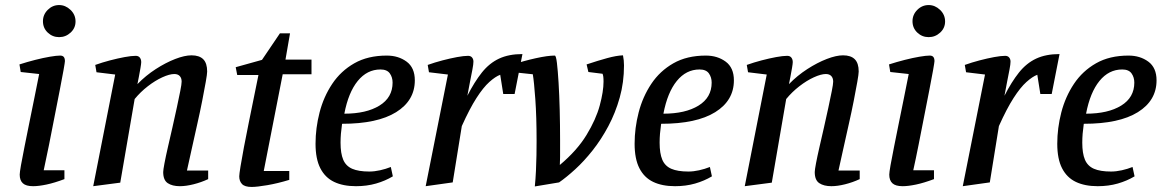

<svg xmlns="http://www.w3.org/2000/svg" viewBox="-20 -728 4598 760"><path d="M111 9Q83 9 70.5 -2.5Q58 -14 58 -37Q58 -45 63 -74Q68 -103 77 -147Q86 -191 96 -241.5Q106 -292 116.5 -342.5Q127 -393 135 -435L62 -443L57 -473Q88 -483 119.5 -491Q151 -499 177.5 -503.5Q204 -508 218 -508Q228 -508 232.5 -502.5Q237 -497 237 -486Q237 -482 231.5 -450.5Q226 -419 216.5 -371Q207 -323 196 -266.5Q185 -210 174 -154.5Q163 -99 153 -54H235V-19Q195 -4 164 2.5Q133 9 111 9ZM214 -581Q188 -581 169 -599Q150 -617 150 -644Q150 -670 169 -689Q188 -708 214 -708Q239 -708 259 -689Q279 -670 279 -643Q279 -617 259.5 -599Q240 -581 214 -581Z M349 9 436 -433 362 -442 357 -471Q385 -481 415.5 -489Q446 -497 473 -502Q500 -507 517 -507Q528 -507 533.5 -500Q539 -493 539 -482Q539 -476 536 -458.5Q533 -441 529.5 -423Q526 -405 524 -395Q557 -429 596.5 -454.5Q636 -480 673.5 -494.5Q711 -509 738 -509Q769 -509 784.5 -493.5Q800 -478 800 -445Q800 -435 794.5 -404Q789 -373 780.5 -329.5Q772 -286 761 -237.5Q750 -189 739.5 -141Q729 -93 720 -53H804V-19Q776 -6 746 1.5Q716 9 692 9Q662 9 644 -3Q626 -15 626 -47Q626 -55 631 -81.5Q636 -108 644.5 -145Q653 -182 662.5 -223.5Q672 -265 680 -302.5Q688 -340 693.5 -367.5Q699 -395 699 -405Q699 -419 691.5 -427Q684 -435 670 -435Q651 -435 622.5 -422Q594 -409 565 -386.5Q536 -364 513 -336L456 -5Z M976 12Q949 12 938 0.5Q927 -11 927 -30Q927 -38 932 -69Q937 -100 945.5 -145Q954 -190 964.5 -241.5Q975 -293 985 -342.5Q995 -392 1003 -431H919L913 -462L1017 -491L1088 -596H1128L1110 -492H1213V-434H1099L1024 -51H1125V-16Q1079 -2 1038 5Q997 12 976 12Z M1389 9Q1338 9 1302.5 -8Q1267 -25 1248 -62Q1229 -99 1229 -159Q1229 -221 1245 -283Q1261 -345 1295 -396Q1329 -447 1382.5 -477.5Q1436 -508 1511 -508Q1557 -508 1589.5 -484Q1622 -460 1622 -410Q1622 -330 1548 -284Q1474 -238 1334 -238Q1331 -217 1329.5 -199Q1328 -181 1328 -163Q1328 -121 1338.5 -96Q1349 -71 1374 -60Q1399 -49 1442 -49Q1462 -49 1484.5 -54Q1507 -59 1527 -67L1535 -30Q1505 -12 1468.5 -1.5Q1432 9 1389 9ZM1343 -278Q1430 -278 1482 -310Q1534 -342 1534 -401Q1534 -422 1523 -437.5Q1512 -453 1486 -453Q1433 -453 1396 -407.5Q1359 -362 1343 -278Z M1665 9 1753 -433 1678 -442 1673 -471Q1701 -481 1731.5 -489Q1762 -497 1789 -502Q1816 -507 1833 -507Q1843 -507 1848.5 -500.5Q1854 -494 1854 -484Q1854 -474 1850 -453Q1846 -432 1840.5 -404.5Q1835 -377 1830 -349Q1858 -404 1887.5 -441Q1917 -478 1955.5 -496Q1994 -514 2048 -514L2017 -356H1972L1960 -432Q1941 -425 1917 -403.5Q1893 -382 1866 -340Q1839 -298 1808 -229L1772 -6Z M2097 10Q2100 -20 2101.5 -52Q2103 -84 2103.5 -114Q2104 -144 2104 -170Q2104 -265 2099 -335Q2094 -405 2089 -434L2014 -442L2008 -472Q2053 -487 2100.5 -497.5Q2148 -508 2176 -508Q2181 -508 2184.5 -479Q2188 -450 2191 -401Q2194 -352 2195.5 -293Q2197 -234 2197 -174Q2197 -158 2197 -140.5Q2197 -123 2197 -106.5Q2197 -90 2196 -75Q2264 -132 2301.5 -193.5Q2339 -255 2354 -310.5Q2369 -366 2369 -405Q2369 -417 2368 -424.5Q2367 -432 2365 -436L2309 -443L2302 -473Q2347 -488 2383.5 -498Q2420 -508 2446 -509Q2448 -499 2449 -489Q2450 -479 2450 -469Q2450 -402 2433 -341.5Q2416 -281 2388 -228.5Q2360 -176 2326 -133Q2292 -90 2257 -58Q2222 -26 2193 -6Z M2652 9Q2601 9 2565.5 -8Q2530 -25 2511 -62Q2492 -99 2492 -159Q2492 -221 2508 -283Q2524 -345 2558 -396Q2592 -447 2645.5 -477.5Q2699 -508 2774 -508Q2820 -508 2852.5 -484Q2885 -460 2885 -410Q2885 -330 2811 -284Q2737 -238 2597 -238Q2594 -217 2592.5 -199Q2591 -181 2591 -163Q2591 -121 2601.5 -96Q2612 -71 2637 -60Q2662 -49 2705 -49Q2725 -49 2747.5 -54Q2770 -59 2790 -67L2798 -30Q2768 -12 2731.5 -1.5Q2695 9 2652 9ZM2606 -278Q2693 -278 2745 -310Q2797 -342 2797 -401Q2797 -422 2786 -437.5Q2775 -453 2749 -453Q2696 -453 2659 -407.5Q2622 -362 2606 -278Z M2928 9 3015 -433 2941 -442 2936 -471Q2964 -481 2994.5 -489Q3025 -497 3052 -502Q3079 -507 3096 -507Q3107 -507 3112.5 -500Q3118 -493 3118 -482Q3118 -476 3115 -458.5Q3112 -441 3108.5 -423Q3105 -405 3103 -395Q3136 -429 3175.5 -454.5Q3215 -480 3252.5 -494.5Q3290 -509 3317 -509Q3348 -509 3363.5 -493.5Q3379 -478 3379 -445Q3379 -435 3373.5 -404Q3368 -373 3359.5 -329.5Q3351 -286 3340 -237.5Q3329 -189 3318.5 -141Q3308 -93 3299 -53H3383V-19Q3355 -6 3325 1.5Q3295 9 3271 9Q3241 9 3223 -3Q3205 -15 3205 -47Q3205 -55 3210 -81.5Q3215 -108 3223.5 -145Q3232 -182 3241.5 -223.5Q3251 -265 3259 -302.5Q3267 -340 3272.5 -367.5Q3278 -395 3278 -405Q3278 -419 3270.5 -427Q3263 -435 3249 -435Q3230 -435 3201.5 -422Q3173 -409 3144 -386.5Q3115 -364 3092 -336L3035 -5Z M3553 9Q3525 9 3512.5 -2.5Q3500 -14 3500 -37Q3500 -45 3505 -74Q3510 -103 3519 -147Q3528 -191 3538 -241.5Q3548 -292 3558.5 -342.5Q3569 -393 3577 -435L3504 -443L3499 -473Q3530 -483 3561.5 -491Q3593 -499 3619.5 -503.5Q3646 -508 3660 -508Q3670 -508 3674.5 -502.5Q3679 -497 3679 -486Q3679 -482 3673.5 -450.5Q3668 -419 3658.5 -371Q3649 -323 3638 -266.5Q3627 -210 3616 -154.5Q3605 -99 3595 -54H3677V-19Q3637 -4 3606 2.5Q3575 9 3553 9ZM3656 -581Q3630 -581 3611 -599Q3592 -617 3592 -644Q3592 -670 3611 -689Q3630 -708 3656 -708Q3681 -708 3701 -689Q3721 -670 3721 -643Q3721 -617 3701.5 -599Q3682 -581 3656 -581Z M3791 9 3879 -433 3804 -442 3799 -471Q3827 -481 3857.5 -489Q3888 -497 3915 -502Q3942 -507 3959 -507Q3969 -507 3974.5 -500.5Q3980 -494 3980 -484Q3980 -474 3976 -453Q3972 -432 3966.5 -404.5Q3961 -377 3956 -349Q3984 -404 4013.5 -441Q4043 -478 4081.5 -496Q4120 -514 4174 -514L4143 -356H4098L4086 -432Q4067 -425 4043 -403.5Q4019 -382 3992 -340Q3965 -298 3934 -229L3898 -6Z M4325 9Q4274 9 4238.5 -8Q4203 -25 4184 -62Q4165 -99 4165 -159Q4165 -221 4181 -283Q4197 -345 4231 -396Q4265 -447 4318.5 -477.5Q4372 -508 4447 -508Q4493 -508 4525.5 -484Q4558 -460 4558 -410Q4558 -330 4484 -284Q4410 -238 4270 -238Q4267 -217 4265.5 -199Q4264 -181 4264 -163Q4264 -121 4274.5 -96Q4285 -71 4310 -60Q4335 -49 4378 -49Q4398 -49 4420.5 -54Q4443 -59 4463 -67L4471 -30Q4441 -12 4404.5 -1.5Q4368 9 4325 9ZM4279 -278Q4366 -278 4418 -310Q4470 -342 4470 -401Q4470 -422 4459 -437.5Q4448 -453 4422 -453Q4369 -453 4332 -407.5Q4295 -362 4279 -278Z"/></svg>

Font: Manuale Medium
Style: Italic
Weight: 500
Italic angle: -11°
Version: Version 1.002